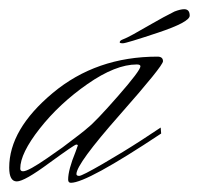

<svg xmlns="http://www.w3.org/2000/svg" viewBox="-24 -396 432 417"><path d="M236 -304Q236 -308 243 -310.5Q250 -313 265.5 -321.5Q281 -330 306 -344.5Q331 -359 355 -371Q368 -376 376 -376Q388 -376 388 -362Q388 -348 319 -325Q250 -302 243 -302Q236 -302 236 -304ZM325 -119 326 -106Q165 1 130 1Q124 1 124 -6Q124 -27 140 -66L145 -80Q145 -82 141.5 -82Q138 -82 83 -42Q29 -2 12.5 -2Q-4 -2 -4 -32Q-4 -115 90.5 -194Q185 -273 318 -273Q330 -273 330 -263Q330 -253 236 -146.5Q142 -40 142 -18Q142 -14 148 -14Q154 -14 199 -40Q244 -66 284 -92ZM166 -118Q183 -131 232 -187Q281 -243 281 -252Q281 -256 273 -256Q227 -256 166 -213.5Q105 -171 62.5 -117Q20 -63 20 -30Q20 -24 26 -24Q32 -24 45.5 -31.5Q59 -39 78.5 -52.5Q98 -66 112 -76Q160 -112 166 -118Z"/></svg>

Font: Herr Von Muellerhoff
Style: Regular
Weight: 400
Version: Version 1.000